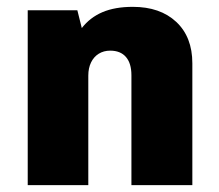

<svg xmlns="http://www.w3.org/2000/svg" viewBox="-20 -541 640 561"><path d="M61 0V-511H206L219 -459Q243 -490 279.5 -505.5Q316 -521 368 -521Q448 -521 495 -477Q542 -433 542 -356V0H364V-321Q364 -356 348 -374.5Q332 -393 302 -393Q283 -393 268.5 -384Q254 -375 246 -358.5Q238 -342 238 -320V0Z"/></svg>

Font: Chivo Mono ExtraBold
Style: Regular
Weight: 800
Monospace: yes
Designer: Hector Gatti
Foundry: Omnibus-Type
Version: Version 1.008